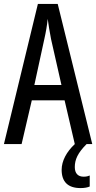

<svg xmlns="http://www.w3.org/2000/svg" viewBox="-20 -734 490 978"><path d="M361 0C319 39 294 86 294 131C294 192 326 224 390 224C410 224 426 221 437 216V160C430 163 421 166 406 166C377 166 361 149 361 117C361 79 376 45 421 0H450L274 -714H173L0 0H90L142 -223H309ZM240 -535 293 -301H155L206 -536C214 -571 220 -607 223 -638C227 -607 233 -572 240 -535Z"/></svg>

Font: Noto Sans Gujarati ExtraCondensed
Style: Regular
Weight: 400
Width: 2
Designer: Jelle Bosma - Monotype Design Team, Universal Thirst
Foundry: Monotype Imaging Inc.
Version: Version 2.106